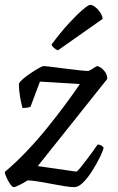

<svg xmlns="http://www.w3.org/2000/svg" viewBox="-27 -773 487 793"><path d="M31 0Q24 0 15.5 -12Q7 -24 0 -39.5Q-7 -55 -7 -63Q36 -99 80.5 -145.5Q125 -192 166 -242.5Q207 -293 242.5 -341Q278 -389 303 -426L138 -436L99 -332Q95 -330 86 -328.5Q77 -327 66 -327Q61 -344 56 -372Q51 -400 51 -427Q54 -435 68 -447Q82 -459 100 -471Q118 -483 133 -491.5Q148 -500 153 -500Q160 -500 184.5 -497Q209 -494 240 -490Q271 -486 298 -483Q325 -480 336 -480Q341 -480 349 -485Q357 -490 364.5 -495Q372 -500 375 -500Q379 -500 388.5 -494Q398 -488 407 -476Q416 -464 416 -447L129 -87L289 -64Q294 -67 305.5 -81Q317 -95 330.5 -113Q344 -131 356.5 -148Q369 -165 376 -176Q385 -176 391.5 -172Q398 -168 401 -163Q398 -149 385 -122.5Q372 -96 354 -67.5Q336 -39 316.5 -19.5Q297 0 280 0Q266 0 240 -4Q214 -8 183.5 -14Q153 -20 126.5 -24Q100 -28 87 -28Q72 -18 53.5 -9Q35 0 31 0ZM212 -565Q204 -568 195.5 -575.5Q187 -583 186 -589Q222 -638 255.5 -674.5Q289 -711 313.5 -732Q338 -753 346 -753Q354 -753 365.5 -744.5Q377 -736 386.5 -722Q396 -708 397 -695Z"/></svg>

Font: Texturina Medium 12pt
Style: Italic
Weight: 400
Italic angle: -11°
Version: Version 1.002